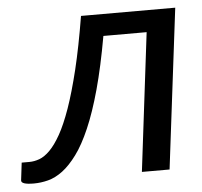

<svg xmlns="http://www.w3.org/2000/svg" viewBox="-49 -520 601 570"><g transform="rotate(-5 252.0 -235.5)"><path d="M493.2 -477.1 434.6 0H352.1L402.3 -412.1H273.4Q257.3 -321.3 239 -254.9Q220.7 -188.5 200.4 -141.8Q180.2 -95.2 158.9 -66.4Q137.7 -37.6 116 -21.2Q94.2 -4.9 72.5 0.7Q50.8 6.3 29.8 6.3Q-8.8 6.3 -7.3 -6.3L-1 -58.6H22Q36.6 -58.6 52 -64.2Q67.4 -69.8 83.5 -85.9Q99.6 -102.1 116 -131.1Q132.3 -160.2 148.7 -206.5Q165 -252.9 181.2 -319.3Q197.3 -385.7 212.4 -477.1Z"/></g></svg>

Font: Carlito
Style: Italic
Weight: 400
Italic angle: -7°
Designer: Lukasz Dziedzic
Foundry: tyPoland Lukasz Dziedzic
Version: Version 1.104